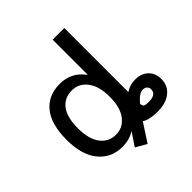

<svg xmlns="http://www.w3.org/2000/svg" viewBox="-226 -905 1165 1165"><g transform="rotate(-45 356.0 -322.5)"><path d="M140 -260Q140 -168 177.5 -119Q215 -70 277 -70Q336 -70 374 -119Q412 -168 412 -255V-265Q412 -351 374 -400.5Q336 -450 277 -450Q212 -450 176 -402.5Q140 -355 140 -260ZM42 -260Q42 -393 97.5 -461.5Q153 -530 252 -530Q352 -530 410 -450H412V-750H512V-200Q548 -225 594 -225Q647 -225 678.5 -195Q710 -165 710 -115Q710 -58 668 -24Q626 10 554 10Q484 10 449 -13Q381 91 372 105L302 65Q324 31 359 -20Q314 10 252 10Q157 10 99.5 -60Q42 -130 42 -260ZM512 -100Q513 -81 521.5 -75.5Q530 -70 557 -70Q622 -70 622 -115Q622 -130 611.5 -139.5Q601 -149 584 -149Q553 -149 512 -100Z"/></g></svg>

Font: M PLUS 1p Medium
Style: Regular
Weight: 500
Version: Version 1.062